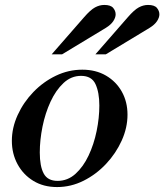

<svg xmlns="http://www.w3.org/2000/svg" viewBox="-20 -744 665 777"><path d="M211 13Q156 13 115 -12Q74 -37 51 -79.5Q28 -122 28 -174Q28 -227 51.5 -278.5Q75 -330 115 -371.5Q155 -413 206 -437.5Q257 -462 313 -462Q368 -462 409 -438Q450 -414 473 -373Q496 -332 496 -280Q496 -227 472.5 -175Q449 -123 409 -80.5Q369 -38 318 -12.5Q267 13 211 13ZM213 -12Q254 -12 285.5 -40.5Q317 -69 338.5 -114.5Q360 -160 371 -213.5Q382 -267 382 -317Q382 -370 366.5 -403.5Q351 -437 308 -437Q268 -437 237 -408Q206 -379 184.5 -332.5Q163 -286 152 -231.5Q141 -177 141 -127Q141 -71 157 -41.5Q173 -12 213 -12ZM366 -524 497 -674Q523 -704 541.5 -714Q560 -724 579 -724Q605 -724 615 -712Q625 -700 625 -686Q625 -673 615.5 -658.5Q606 -644 585 -631L408 -524ZM189 -524 320 -674Q346 -704 364.5 -714Q383 -724 402 -724Q428 -724 438 -712Q448 -700 448 -686Q448 -673 438.5 -658.5Q429 -644 408 -631L231 -524Z"/></svg>

Font: Libre Bodoni
Style: Italic
Weight: 400
Italic angle: -13°
Designer: Pablo Impallari, Rodrigo Fuenzalida
Foundry: Impallari Type
Version: Version 2.005;gftools[0.9.23]